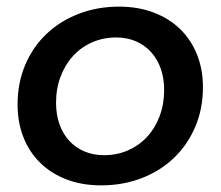

<svg xmlns="http://www.w3.org/2000/svg" viewBox="-20 -555 665 579"><path d="M339 -535Q396.5 -535 443.2 -517.2Q490 -499.5 523 -467.5Q556 -435.5 574 -390.8Q592 -346 592 -292Q592 -227 568.8 -172.5Q545.5 -118 504.5 -78.8Q463.5 -39.5 407.2 -17.8Q351 4 285 4Q227.5 4 181 -13.8Q134.5 -31.5 101.5 -63.8Q68.5 -96 50.8 -140.8Q33 -185.5 33 -240Q33 -305 56 -359.2Q79 -413.5 120 -452.5Q161 -491.5 217 -513.2Q273 -535 339 -535ZM330 -442Q291.5 -442 258.2 -427.5Q225 -413 200.8 -386.8Q176.5 -360.5 162.8 -324.2Q149 -288 149 -245Q149 -210 159.2 -180.8Q169.5 -151.5 188.5 -130.8Q207.5 -110 234.2 -98.5Q261 -87 294 -87Q332.5 -87 365.8 -101.5Q399 -116 423.2 -142Q447.5 -168 461.2 -204.2Q475 -240.5 475 -284Q475 -319 464.8 -348Q454.5 -377 435.5 -398Q416.5 -419 389.8 -430.5Q363 -442 330 -442Z"/></svg>

Font: Argentum Sans
Style: Italic
Weight: 400
Italic angle: -11.3099°
Designer: Julieta Ulanovsky, Owen Earl, Rasmus Andersson, Cristiano Sobral
Foundry: The Argentum Sans Project Authors
Version: Version 3.131; ttfautohint (v1.8.4.7-5d5b-dirty)